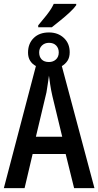

<svg xmlns="http://www.w3.org/2000/svg" viewBox="-20 -980 512 1000"><path d="M179 -848Q207 -881 222.5 -901Q238 -921 246 -934Q254 -947 260 -960H377V-953Q366 -937 343.5 -916Q321 -895 295.5 -874.5Q270 -854 250 -838H179ZM167 -636Q148 -646 137 -663.5Q126 -681 126 -706Q126 -753 155.5 -782Q185 -811 235 -811Q282 -811 312.5 -782.5Q343 -754 343 -708Q343 -681 331.5 -663.5Q320 -646 302 -636L472 0H366L322 -178H150L108 0H0ZM235 -657Q257 -657 271.5 -670.5Q286 -684 286 -707Q286 -729 272.5 -743Q259 -757 235 -757Q213 -757 198.5 -743Q184 -729 184 -707Q184 -684 197 -670.5Q210 -657 235 -657ZM167 -268H304L253 -479Q246 -509 241.5 -539Q237 -569 235 -586Q233 -568 229 -544Q225 -520 222 -499Z"/></svg>

Font: Noto Sans ExtraCondensed Medium
Style: Regular
Weight: 500
Width: 2
Designer: Monotype Design Team
Foundry: Monotype Imaging Inc.
Version: Version 2.013; ttfautohint (v1.8.4.7-5d5b)